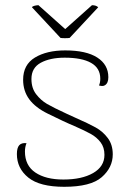

<svg xmlns="http://www.w3.org/2000/svg" viewBox="-20 -707 500 739"><path d="M45 -114Q45 -138 54 -148Q63 -158 82 -156Q76 -141 76 -124Q76 -70 116 -43Q156 -16 224 -16Q295 -16 338.5 -41Q382 -66 382 -111Q382 -140 367 -159.5Q352 -179 329.5 -191.5Q307 -204 266 -222Q251 -228 221 -242Q212 -246 164 -269.5Q116 -293 92.5 -325Q69 -357 69 -400Q69 -458 114.5 -485.5Q160 -513 231 -513Q312 -513 354.5 -485.5Q397 -458 397 -410Q397 -387 384 -379Q380 -376 373 -376Q369 -376 361 -378Q366 -389 366 -404Q366 -445 330.5 -465Q295 -485 229 -485Q173 -485 137 -465.5Q101 -446 101 -403Q101 -368 119 -344.5Q137 -321 161 -307Q185 -293 237 -269L272 -253Q320 -232 348 -216.5Q376 -201 395 -175.5Q414 -150 414 -113Q414 -62 371.5 -25Q329 12 227 12Q133 12 89 -23.5Q45 -59 45 -114ZM231 -595 334 -687Q350 -687 358 -679L248 -561Q242 -560 230 -560Q219 -560 213 -561L103 -679Q105 -683 113.5 -685Q122 -687 128 -687Z"/></svg>

Font: Arima Madurai Thin
Style: Regular
Weight: 250
Designer: Joana Correia and Natanael Gama
Foundry: NDISCOVER
Version: Version 1.020; ttfautohint (v1.5) -l 7 -r 28 -G 50 -x 13 -D 